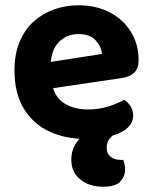

<svg xmlns="http://www.w3.org/2000/svg" viewBox="-20 -515 582 733"><path d="M126.8 -170.1 121.3 -270.4 369.3 -309.1Q366.8 -337.5 345 -361.2Q323.2 -384.9 279.9 -384.9Q234.6 -384.9 204.7 -354.5Q174.9 -324 173.4 -267.6L177.9 -198.5Q187.2 -144.4 225.1 -120.7Q263 -97.1 315.4 -97.1Q357.4 -97.1 394.4 -108.8Q431.5 -120.5 453.8 -134.2Q468.6 -125 478.5 -109Q488.4 -93 488.4 -75Q488.4 -45.3 464.6 -25Q440.8 -4.7 399.6 5.3Q358.4 15.3 305.3 15.3Q227.6 15.3 166.5 -13.9Q105.4 -43 70.4 -101.2Q35.3 -159.3 35.3 -246.2Q35.3 -310 55.6 -357.2Q75.9 -404.3 110.4 -434.6Q144.8 -464.8 188.5 -479.8Q232.1 -494.8 279.4 -494.8Q348 -494.8 399.4 -467.6Q450.8 -440.5 480 -393.2Q509.2 -346 509.2 -284.4Q509.2 -253.3 492.3 -237.4Q475.5 -221.4 445.3 -217.1ZM313.5 -8.6 427.1 -9.6Q410.6 -0.1 398.9 13.7Q387.2 27.5 387.2 49.4Q387.2 71.1 402 83.4Q416.7 95.6 443.4 95.6H450.8Q453.8 103.9 455.7 112.9Q457.6 122 457.6 133Q457.6 158.2 439.3 178Q421.1 197.9 373.6 197.9Q321.5 197.9 286.8 170.5Q252.2 143.1 252.2 94.3Q252.2 67.4 262.3 46.5Q272.4 25.6 286.7 11.6Q301 -2.4 313.5 -8.6Z"/></svg>

Font: Baloo Paaji 2
Style: Regular
Weight: 400
Designer: Shuchita Grover, Noopur Datye and Ek Type
Foundry: Ek Type
Version: Version 1.700